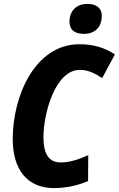

<svg xmlns="http://www.w3.org/2000/svg" viewBox="-20 -951 607 981"><path d="M408 -778C471 -778 500 -818 500 -870C500 -913 469 -931 427 -931C368 -931 335 -894 335 -839C335 -798 363 -778 408 -778ZM256 10C319 10 380 -4 430 -26L431 -158C381 -136 336 -121 291 -121C231 -121 202 -162 202 -250C202 -373 263 -594 388 -594C428 -594 463 -578 502 -552L567 -673C516 -707 458 -725 386 -725C158 -725 45 -459 45 -241C45 -87 117 10 256 10Z"/></svg>

Font: Noto Sans Display SemiCondensed Extra
Style: Italic
Weight: 800
Width: 4
Italic angle: -12°
Designer: Monotype Design Team
Foundry: Monotype Imaging Inc.
Version: Version 1.900